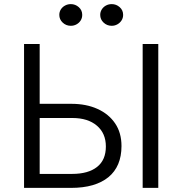

<svg xmlns="http://www.w3.org/2000/svg" viewBox="-20 -914 887 934"><path d="M97 0V-700H173V-409H327Q399.5 -409 454.2 -384.2Q509 -359.5 540 -313.8Q571 -268 571 -203.5Q571 -154 555 -116Q539 -78 507.5 -52.2Q476 -26.5 430.5 -13.2Q385 0 325.5 0ZM173 -68H331Q409 -68 452 -101.8Q495 -135.5 495 -201.5Q495 -265.5 451.2 -302.8Q407.5 -340 332 -340H173ZM674 0V-700H750V0ZM324.5 -788.5Q301.5 -788.5 285 -804Q268.5 -819.5 268.5 -841.5Q268.5 -856.5 276.2 -868.5Q284 -880.5 296.8 -887.2Q309.5 -894 324.5 -894Q346.5 -894 363.2 -879.2Q380 -864.5 380 -841.5Q380 -826.5 372.5 -814.5Q365 -802.5 352.2 -795.5Q339.5 -788.5 324.5 -788.5ZM523.5 -788.5Q500.5 -788.5 484 -804Q467.5 -819.5 467.5 -841.5Q467.5 -856 475 -868Q482.5 -880 495.2 -887Q508 -894 523.5 -894Q545.5 -894 562.2 -879.2Q579 -864.5 579 -841.5Q579 -826.5 571.2 -814.5Q563.5 -802.5 550.8 -795.5Q538 -788.5 523.5 -788.5Z"/></svg>

Font: Geologica Cursive ExtraLight
Style: Regular
Weight: 250
Designer: Sindre Bremnes, Frode Helland
Foundry: Monokrom Skriftforlag AS
Version: Version 1.010;gftools[0.9.28]